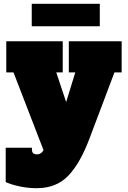

<svg xmlns="http://www.w3.org/2000/svg" viewBox="-20 -773 672 1010"><path d="M620 -556V-392H582L451 -45Q402 86 339 151.5Q276 217 173 217Q131 217 88 208.5Q45 200 10 185V4H148V14Q148 39 174 39Q197 39 209 17L51 -392H13V-556H310V-392H276L328 -236L376 -392H342V-556ZM147 -635V-753H505V-635Z"/></svg>

Font: Alfa Slab One
Style: Regular
Weight: 400
Designer: JM Sole
Foundry: JM Sole
Version: Version 2.000